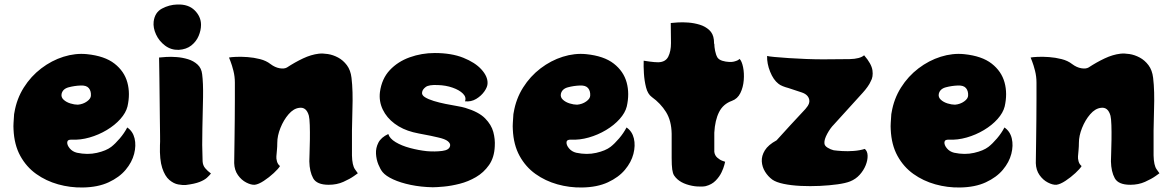

<svg xmlns="http://www.w3.org/2000/svg" viewBox="-20 -816 5199 851"><path d="M544 -251Q569 -234 576.5 -202.5Q584 -171 574.5 -134Q565 -97 537 -63.5Q509 -30 461.5 -8Q414 14 347 15Q291 16 237.5 1Q184 -14 140.5 -45Q97 -76 70 -125Q43 -174 40 -242Q39 -256 40 -271Q41 -286 42 -302Q42 -306 42.5 -310Q43 -314 44 -318Q54 -378 85.5 -428Q117 -478 163 -513Q209 -548 261.5 -564.5Q314 -581 365 -576Q444 -568 487.5 -534Q531 -500 544.5 -450.5Q558 -401 545 -344Q538 -316 513.5 -288.5Q489 -261 453 -239.5Q417 -218 376.5 -206.5Q336 -195 298 -197Q279 -198 278 -185.5Q277 -173 289 -158.5Q301 -144 321 -139Q368 -129 409.5 -138.5Q451 -148 473 -165Q491 -179 511 -202.5Q531 -226 544 -251ZM325 -352Q348 -354 365.5 -366.5Q383 -379 383 -393Q384 -413 373.5 -425.5Q363 -438 338 -437Q310 -436 284 -429Q258 -422 253 -400Q250 -385 262 -374Q274 -363 292 -357.5Q310 -352 325 -352Z M772 -595Q738 -594 711.5 -614Q685 -634 671.5 -663.5Q658 -693 661 -720Q666 -761 698 -778Q730 -795 765 -796Q815 -798 843 -770Q871 -742 871 -706Q871 -682 860.5 -657Q850 -632 828 -614.5Q806 -597 772 -595ZM878 -101Q879 -83 889.5 -70.5Q900 -58 915 -47Q908 -38 897 -28Q886 -18 864.5 -9.5Q843 -1 803 4Q790 5 770 1.5Q750 -2 730.5 -18.5Q711 -35 699 -71.5Q687 -108 689 -172Q690 -183 689.5 -215Q689 -247 688.5 -291Q688 -335 687.5 -382Q687 -429 686.5 -469.5Q686 -510 685.5 -535.5Q685 -561 685 -561Q694 -562 715.5 -563.5Q737 -565 763 -563Q789 -561 813.5 -553.5Q838 -546 855.5 -530Q873 -514 876 -487Q881 -449 880 -385.5Q879 -322 877 -247.5Q875 -173 878 -101Z M1540 -127Q1541 -83 1553.5 -65.5Q1566 -48 1566 -48Q1566 -48 1548.5 -35.5Q1531 -23 1502 -10Q1473 3 1437 3Q1384 3 1368 -26Q1352 -55 1351 -101Q1351 -109 1352 -136Q1353 -163 1353.5 -197.5Q1354 -232 1353 -261.5Q1352 -291 1349 -303Q1338 -343 1306 -338Q1281 -335 1259 -309.5Q1237 -284 1223 -249Q1209 -214 1209 -183Q1209 -167 1207.5 -151.5Q1206 -136 1205 -123Q1204 -114 1207.5 -101Q1211 -88 1221 -80Q1214 -68 1193.5 -49Q1173 -30 1149.5 -14.5Q1126 1 1109 3Q1093 4 1071.5 -7Q1050 -18 1034.5 -40Q1019 -62 1018 -93Q1018 -101 1018.5 -130Q1019 -159 1019.5 -200Q1020 -241 1020.5 -287Q1021 -333 1021 -376Q1021 -419 1021 -450Q1021 -477 1014.5 -502.5Q1008 -528 1001.5 -544.5Q995 -561 995 -561Q1004 -563 1026.5 -564Q1049 -565 1077 -563Q1105 -561 1132.5 -554Q1160 -547 1179 -532Q1199 -517 1219.5 -513.5Q1240 -510 1252 -517Q1287 -540 1323 -557Q1359 -574 1393 -578Q1410 -580 1433 -576.5Q1456 -573 1478.5 -561Q1501 -549 1517.5 -527Q1534 -505 1538 -471Q1545 -413 1542 -329.5Q1539 -246 1540 -127Z M1907 -581Q1981 -581 2033.5 -560Q2086 -539 2114 -508Q2142 -477 2141 -447Q2141 -431 2127 -411Q2113 -391 2090.5 -377.5Q2068 -364 2041 -367Q2048 -385 2032 -401Q2016 -417 1986 -427.5Q1956 -438 1921 -439Q1881 -441 1867 -430.5Q1853 -420 1851 -408Q1848 -395 1863 -385.5Q1878 -376 1902.5 -368.5Q1927 -361 1954.5 -355.5Q1982 -350 2005.5 -346Q2029 -342 2042 -338Q2102 -320 2130 -291.5Q2158 -263 2166.5 -231Q2175 -199 2173 -168Q2171 -118 2147.5 -84.5Q2124 -51 2089.5 -31Q2055 -11 2017.5 -1.5Q1980 8 1947.5 11Q1915 14 1898 14Q1846 13 1800.5 3.5Q1755 -6 1722.5 -21Q1690 -36 1676 -53Q1666 -65 1657 -87Q1648 -109 1646.5 -134.5Q1645 -160 1657 -183.5Q1669 -207 1701 -222Q1707 -202 1733.5 -186Q1760 -170 1797.5 -160Q1835 -150 1872 -146Q1908 -143 1940 -147Q1972 -151 1975 -170Q1977 -180 1965 -190Q1953 -200 1921 -207Q1887 -215 1861.5 -219.5Q1836 -224 1811 -230Q1764 -242 1729 -268Q1694 -294 1676.5 -330.5Q1659 -367 1664 -408Q1672 -467 1707.5 -505Q1743 -543 1796 -562Q1849 -581 1907 -581Z M2757 -251Q2782 -234 2789.5 -202.5Q2797 -171 2787.5 -134Q2778 -97 2750 -63.5Q2722 -30 2674.5 -8Q2627 14 2560 15Q2504 16 2450.5 1Q2397 -14 2353.5 -45Q2310 -76 2283 -125Q2256 -174 2253 -242Q2252 -256 2253 -271Q2254 -286 2255 -302Q2255 -306 2255.5 -310Q2256 -314 2257 -318Q2267 -378 2298.5 -428Q2330 -478 2376 -513Q2422 -548 2474.5 -564.5Q2527 -581 2578 -576Q2657 -568 2700.5 -534Q2744 -500 2757.5 -450.5Q2771 -401 2758 -344Q2751 -316 2726.5 -288.5Q2702 -261 2666 -239.5Q2630 -218 2589.5 -206.5Q2549 -195 2511 -197Q2492 -198 2491 -185.5Q2490 -173 2502 -158.5Q2514 -144 2534 -139Q2581 -129 2622.5 -138.5Q2664 -148 2686 -165Q2704 -179 2724 -202.5Q2744 -226 2757 -251ZM2538 -352Q2561 -354 2578.5 -366.5Q2596 -379 2596 -393Q2597 -413 2586.5 -425.5Q2576 -438 2551 -437Q2523 -436 2497 -429Q2471 -422 2466 -400Q2463 -385 2475 -374Q2487 -363 2505 -357.5Q2523 -352 2538 -352Z M3258 -555Q3268 -545 3273.5 -518.5Q3279 -492 3276.5 -460.5Q3274 -429 3261.5 -403.5Q3249 -378 3224 -369Q3185 -355 3167 -319Q3149 -283 3146 -228V-143Q3148 -127 3159.5 -117Q3171 -107 3182.5 -103Q3194 -99 3194 -99Q3194 -99 3190.5 -85Q3187 -71 3178 -52Q3169 -33 3152 -15.5Q3135 2 3108 9Q3094 12 3070.5 10.5Q3047 9 3023 1Q2999 -7 2983 -21Q2974 -29 2968 -38Q2962 -47 2959.5 -65Q2957 -83 2957 -116V-223Q2956 -281 2932 -319.5Q2908 -358 2869 -386Q2851 -399 2843.5 -428.5Q2836 -458 2834 -491Q2832 -524 2833 -547Q2838 -546 2860 -543Q2882 -540 2898 -540Q2930 -541 2942 -565Q2954 -589 2954 -625L2953 -714Q2962 -715 2983.5 -716.5Q3005 -718 3031 -716Q3057 -714 3081.5 -706.5Q3106 -699 3123.5 -683Q3141 -667 3144 -640Q3144 -637 3144.5 -632.5Q3145 -628 3145 -622H3146Q3146 -609 3149.5 -591Q3153 -573 3160 -561Q3167 -551 3182 -546.5Q3197 -542 3211.5 -541.5Q3226 -541 3233 -543Q3244 -546 3249 -548.5Q3254 -551 3258 -555Z M3804 -405 3676 -264Q3660 -248 3646.5 -223Q3633 -198 3634 -182Q3634 -170 3648 -161.5Q3662 -153 3675 -150Q3689 -148 3713 -146.5Q3737 -145 3764 -147Q3791 -149 3813 -156Q3825 -146 3825.5 -126Q3826 -106 3817 -83.5Q3808 -61 3790.5 -41.5Q3773 -22 3748 -12Q3728 -4 3692 1Q3656 6 3613.5 8Q3571 10 3529 8Q3487 6 3453.5 -1Q3420 -8 3403 -20Q3384 -34 3371 -55Q3358 -76 3356.5 -100.5Q3355 -125 3370 -149.5Q3385 -174 3422 -194Q3448 -223 3483 -261Q3518 -299 3549 -332Q3551 -334 3551.5 -335Q3552 -336 3553 -337Q3570 -356 3567 -373Q3563 -396 3534.5 -406Q3506 -416 3474 -426Q3462 -429 3449.5 -434Q3437 -439 3430 -445Q3408 -462 3393.5 -498Q3379 -534 3380 -568Q3386 -566 3412.5 -563.5Q3439 -561 3476.5 -558.5Q3514 -556 3554 -554.5Q3594 -553 3628 -553Q3699 -553 3745.5 -554Q3792 -555 3810 -571Q3843 -533 3847 -504Q3851 -475 3839 -455Q3835 -445 3825 -431Q3815 -417 3804 -405Z M4432 -251Q4457 -234 4464.5 -202.5Q4472 -171 4462.5 -134Q4453 -97 4425 -63.5Q4397 -30 4349.5 -8Q4302 14 4235 15Q4179 16 4125.5 1Q4072 -14 4028.5 -45Q3985 -76 3958 -125Q3931 -174 3928 -242Q3927 -256 3928 -271Q3929 -286 3930 -302Q3930 -306 3930.5 -310Q3931 -314 3932 -318Q3942 -378 3973.5 -428Q4005 -478 4051 -513Q4097 -548 4149.5 -564.5Q4202 -581 4253 -576Q4332 -568 4375.5 -534Q4419 -500 4432.5 -450.5Q4446 -401 4433 -344Q4426 -316 4401.5 -288.5Q4377 -261 4341 -239.5Q4305 -218 4264.5 -206.5Q4224 -195 4186 -197Q4167 -198 4166 -185.5Q4165 -173 4177 -158.5Q4189 -144 4209 -139Q4256 -129 4297.5 -138.5Q4339 -148 4361 -165Q4379 -179 4399 -202.5Q4419 -226 4432 -251ZM4213 -352Q4236 -354 4253.5 -366.5Q4271 -379 4271 -393Q4272 -413 4261.5 -425.5Q4251 -438 4226 -437Q4198 -436 4172 -429Q4146 -422 4141 -400Q4138 -385 4150 -374Q4162 -363 4180 -357.5Q4198 -352 4213 -352Z M5093 -127Q5094 -83 5106.5 -65.5Q5119 -48 5119 -48Q5119 -48 5101.5 -35.5Q5084 -23 5055 -10Q5026 3 4990 3Q4937 3 4921 -26Q4905 -55 4904 -101Q4904 -109 4905 -136Q4906 -163 4906.5 -197.5Q4907 -232 4906 -261.5Q4905 -291 4902 -303Q4891 -343 4859 -338Q4834 -335 4812 -309.5Q4790 -284 4776 -249Q4762 -214 4762 -183Q4762 -167 4760.5 -151.5Q4759 -136 4758 -123Q4757 -114 4760.5 -101Q4764 -88 4774 -80Q4767 -68 4746.5 -49Q4726 -30 4702.5 -14.5Q4679 1 4662 3Q4646 4 4624.5 -7Q4603 -18 4587.5 -40Q4572 -62 4571 -93Q4571 -101 4571.5 -130Q4572 -159 4572.5 -200Q4573 -241 4573.5 -287Q4574 -333 4574 -376Q4574 -419 4574 -450Q4574 -477 4567.5 -502.5Q4561 -528 4554.5 -544.5Q4548 -561 4548 -561Q4557 -563 4579.5 -564Q4602 -565 4630 -563Q4658 -561 4685.5 -554Q4713 -547 4732 -532Q4752 -517 4772.5 -513.5Q4793 -510 4805 -517Q4840 -540 4876 -557Q4912 -574 4946 -578Q4963 -580 4986 -576.5Q5009 -573 5031.5 -561Q5054 -549 5070.5 -527Q5087 -505 5091 -471Q5098 -413 5095 -329.5Q5092 -246 5093 -127Z"/></svg>

Font: Potta One
Style: Regular
Weight: 400
Designer: 108,108go
Foundry: Font Zone 108
Version: Version 1.000